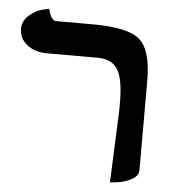

<svg xmlns="http://www.w3.org/2000/svg" viewBox="-46 -604 581 659"><g transform="rotate(5 244.5 -274.5)"><path d="M356.9 13.2 367.2 -235.8Q367.2 -235.8 367.2 -262.2Q367.2 -344.2 346.7 -376.7Q326.2 -409.2 276.9 -409.2H104Q60.1 -409.2 33.4 -431.2Q6.8 -453.1 6.8 -484.9Q6.8 -512.7 29.3 -532.2Q51.8 -551.8 74.7 -557.1L97.2 -562Q106.9 -522 125 -522H250Q372.1 -522 413.1 -486.6Q454.1 -451.2 454.1 -344.2V-37.1Q454.1 -17.1 429.9 -4.6Q405.8 7.8 381.3 10.7Z"/></g></svg>

Font: Linux Libertine
Style: Semibold
Weight: 600
Designer: Philipp H. Poll
Foundry: Philipp H. Poll
Version: Version 5.1.2 ; ttfautohint (v0.9)